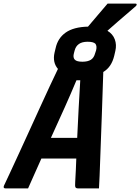

<svg xmlns="http://www.w3.org/2000/svg" viewBox="-50 -1047 779 1067"><path d="M106 0H-19Q-34 0 -28 -15Q-16 -40 5.5 -86.5Q27 -133 54.5 -192.5Q82 -252 112 -318Q142 -384 171.5 -448.5Q201 -513 227 -569Q253 -625 272 -664Q241 -700 253 -754L259 -779Q271 -835 315 -866Q359 -897 439 -899Q466 -931 492.5 -962Q519 -993 548 -1027H703Q709 -1027 709.5 -1022.5Q710 -1018 705 -1013Q673 -985 650.5 -966Q628 -947 605 -927Q582 -907 547 -876Q577 -858 588 -828Q599 -798 591 -764L585 -738Q570 -674 524 -647Q521 -539 516 -410.5Q511 -282 506 -137Q505 -104 503.5 -69.5Q502 -35 500 0H385Q373 0 369.5 -6Q366 -12 368 -37Q370 -71 371.5 -103.5Q373 -136 374 -166H180Q163 -128 144.5 -86.5Q126 -45 106 0ZM437 -815Q406 -815 388.5 -802.5Q371 -790 365 -767L361 -752Q354 -727 366 -715Q377 -704 408 -704Q437 -704 454.5 -714.5Q472 -725 479 -752L484 -767Q490 -791 480 -804Q469 -815 437 -815ZM375 -601Q345 -529 310.5 -452Q276 -375 233 -281H379Q383 -366 387 -443.5Q391 -521 396 -601Z"/></svg>

Font: Recursive Mn Lnr St
Style: Bold Italic
Weight: 700
Italic angle: -15°
Monospace: yes
Version: Version 1.079;hotconv 1.0.112;makeotfexe 2.5.65598; ttfautoh